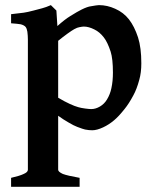

<svg xmlns="http://www.w3.org/2000/svg" viewBox="-20 -489 599 743"><path d="M417 -208Q417 -261.2 408.2 -289.1Q396 -326.2 381.8 -344.2Q365.7 -365.2 345.2 -375Q323.2 -386.2 304.2 -386.2Q299.3 -386.2 287.1 -383.8Q279.3 -382.8 267.1 -376Q258.3 -371.1 241.2 -358.9Q223.1 -345.7 205.1 -331.1V-110.8Q230.5 -95.7 250 -86.9Q269 -78.1 283.2 -74.2Q293 -71.3 309.1 -69.1Q325.2 -66.9 333 -66.9Q350.1 -66.9 366.9 -76.9Q383.8 -86.9 394 -104Q406.2 -124 411.1 -147.9Q417 -174.8 417 -208ZM526.9 -244.1Q526.9 -208 519 -180.2Q509.3 -144 496.1 -120.1Q479 -87.9 461.9 -66.9Q439 -38.1 421.9 -23.9Q401.9 -6.8 378.9 3.9Q355 15.1 336.9 15.1Q323.7 15.1 309.1 12.2Q303.2 11.2 278.8 2Q265.6 -2.9 245.1 -15.1Q225.1 -26.4 205.1 -41V168Q205.1 175.8 223.1 184.1Q241.2 190.9 288.1 199.2V233.9H22.9V199.2Q57.1 191.4 71.8 184.1Q87.9 177.2 87.9 168V-335.9Q87.9 -350.1 85.9 -366.2Q84 -378.4 79.1 -384.8Q73.2 -391.6 60.1 -395Q48.8 -397 22.9 -398.9V-434.1Q49.8 -437 71.8 -439.9Q85.9 -441.9 109.9 -448.2L143.1 -457Q158.2 -460.9 176.8 -469.2L198.2 -448.2L202.1 -388.2Q231 -414.1 252 -426.8Q280.8 -444.8 295.9 -452.1Q318.8 -463.4 332 -464.8Q354 -468.8 362.8 -469.2Q395 -469.2 425.8 -455.1Q458 -440.9 479 -414.1Q500 -387.2 514.2 -344.2Q526.9 -304.2 526.9 -244.1Z"/></svg>

Font: Gentium Basic
Style: Bold
Weight: 700
Designer: J. Victor Gaultney and Annie Olsen
Foundry: SIL International
Version: Version 1.100